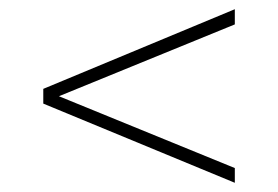

<svg xmlns="http://www.w3.org/2000/svg" viewBox="-20 -559 604 417"><path d="M490 -162 74 -334V-366L490 -539V-506L108 -350L490 -194Z"/></svg>

Font: Montserrat ExtraLight
Style: Regular
Weight: 200
Designer: Julieta Ulanovsky
Foundry: Julieta Ulanovsky
Version: Version 9.000; ttfautohint (v1.8.4.7-5d5b)